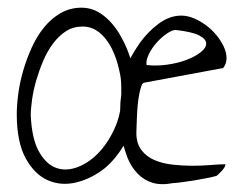

<svg xmlns="http://www.w3.org/2000/svg" viewBox="-20 -474 632 497"><path d="M23.4 -178.7Q23.4 -201.2 27.3 -231Q31.2 -260.7 40 -291Q48.8 -321.3 62 -350.6Q75.2 -379.9 93.8 -402.8Q112.3 -425.8 136.7 -439.9Q161.1 -454.1 191.4 -454.1Q222.7 -454.1 249.5 -432.6Q276.4 -411.1 294.9 -376Q308.6 -351.6 317.4 -323.2Q328.1 -342.8 340.8 -361.3Q362.3 -391.6 390.6 -412.6Q418.9 -433.6 449.2 -433.6Q464.8 -433.6 481.4 -426.8Q498 -419.9 513.2 -408.7Q528.3 -397.5 540 -383.3Q551.8 -369.1 559.1 -353.5Q566.4 -337.9 566.4 -323.2Q566.4 -308.6 557.6 -297.9L352.5 -259.8Q348.6 -258.8 345.7 -250.5Q342.8 -242.2 340.3 -229.5Q337.9 -216.8 336.4 -201.7Q335 -186.5 334.5 -172.4Q334 -158.2 333.5 -147Q333 -135.7 333 -129.9Q333 -102.5 346.2 -85.4Q359.4 -68.4 379.9 -59.6Q400.4 -50.8 426.3 -47.9Q452.1 -44.9 477.5 -44.9Q502.9 -44.9 525.9 -46.9Q548.8 -48.8 563.5 -48.8Q563.5 -44.9 560.5 -40Q557.6 -35.2 553.2 -30.8Q548.8 -26.4 545.4 -22.9Q542 -19.5 540 -18.6Q533.2 -16.6 516.6 -13.2Q500 -9.8 481.9 -6.8Q463.9 -3.9 448.2 -2Q432.6 0 427.7 0Q396.5 5.9 374.5 -1Q352.5 -7.8 336.4 -24.4Q320.3 -41 310.5 -64.5Q304.7 -80.1 299.8 -96.7Q279.3 -62.5 252.9 -40Q217.8 -11.7 178.2 -2Q138.7 7.8 104 -7.3Q69.3 -22.5 46.4 -64.5Q23.4 -106.4 23.4 -178.7ZM293.9 -229.5Q293.9 -239.3 293.9 -249Q293.9 -270.5 289.1 -290Q282.2 -323.2 269 -349.1Q255.9 -375 236.8 -390.1Q217.8 -405.3 193.4 -405.3Q169.9 -405.3 151.4 -393.6Q132.8 -381.8 117.7 -361.8Q102.5 -341.8 91.8 -316.4Q81.1 -291 73.7 -265.6Q66.4 -240.2 63 -216.3Q59.6 -192.4 59.6 -174.8Q62.5 -115.2 80.1 -83Q97.7 -50.8 122.6 -40.5Q147.5 -30.3 176.8 -40Q206.1 -49.8 231.4 -74.7Q256.8 -99.6 274.4 -136.7Q286.1 -160.2 291 -187.5Q291 -209 293.9 -229.5ZM434.6 -396.5Q425.8 -396.5 412.1 -387.2Q398.4 -377.9 385.7 -363.8Q373 -349.6 365.2 -333.5Q357.4 -317.4 359.4 -305.7Q384.8 -302.7 412.6 -306.6Q440.4 -310.5 462.4 -318.8Q484.4 -327.1 499 -338.4Q513.7 -349.6 513.7 -361.3Q513.7 -373 495.6 -382.3Q477.5 -391.6 434.6 -396.5Z"/></svg>

Font: Annie Use Your Telescope
Style: Regular
Weight: 400
Version: Version 1.003 2001